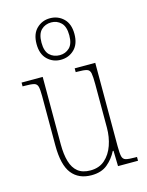

<svg xmlns="http://www.w3.org/2000/svg" viewBox="-123 -889 745 974"><g transform="rotate(-15 250.0 -402.0)"><path d="M235 10Q168 10 132 -35.5Q96 -81 96 -184V-443Q96 -477 92 -492.5Q88 -508 73 -512Q58 -516 23 -516H13V-536H124V-182Q124 -129 135 -91.5Q146 -54 170.5 -34.5Q195 -15 236 -15Q282 -15 312 -41.5Q342 -68 357 -111Q372 -154 372 -203V-431Q372 -471 368.5 -489Q365 -507 350 -511.5Q335 -516 300 -516H292V-536H400V-99Q400 -61 404 -44.5Q408 -28 423 -24Q438 -20 470 -20H481V0H376L374 -81H370Q351 -43 319 -16.5Q287 10 235 10ZM236 -596Q195 -596 166 -624Q137 -652 137 -705Q137 -758 166 -786Q195 -814 236 -814Q278 -814 307 -786Q336 -758 336 -705Q336 -652 307 -624Q278 -596 236 -596ZM237 -620Q267 -620 288 -640Q309 -660 309 -705Q309 -751 288 -771.5Q267 -792 237 -792Q205 -792 184 -771.5Q163 -751 163 -705Q163 -660 184 -640Q205 -620 237 -620Z"/></g></svg>

Font: Noto Serif Khmer Condensed Thin
Style: Regular
Weight: 250
Width: 3
Designer: Danh Hong and the Monotype Design Team
Foundry: Monotype Imaging Inc.
Version: Version 2.004